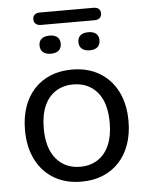

<svg xmlns="http://www.w3.org/2000/svg" viewBox="-54 -807 665 861"><g transform="rotate(-5 278.5 -377.0)"><path d="M278.3 9Q207.5 9 155.2 -22Q103 -53 74.2 -109.8Q45.5 -166.6 45.5 -243.7Q45.5 -301.5 61.7 -347.9Q77.8 -394.2 108.6 -427.4Q139.3 -460.5 182.4 -478Q225.5 -495.5 278.3 -495.5Q349.4 -495.5 401.7 -464.5Q454 -433.5 482.8 -377Q511.5 -320.5 511.5 -243.5Q511.5 -185.7 495.2 -139.1Q479 -92.5 448.2 -59.3Q417.4 -26.2 374.7 -8.6Q332 9 278.3 9ZM278.3 -58Q323.5 -58 357 -79.5Q390.5 -101 408.8 -142.5Q427 -184 427 -243.4Q427 -333.5 386.8 -381Q346.5 -428.5 278.5 -428.5Q233.5 -428.5 200 -407.2Q166.5 -386 148.2 -344.8Q130 -303.5 130 -243.5Q130 -154 170.5 -106Q211 -58 278.3 -58ZM158 -707Q143 -707 134.5 -714.4Q126 -721.8 126 -735.2Q126 -748.5 134.5 -755.8Q143 -763 158 -763H399Q414.5 -763 422.8 -755.7Q431 -748.4 431 -735.2Q431 -722 422.8 -714.5Q414.5 -707 399 -707ZM191.5 -574.5Q168.9 -574.5 156.2 -585.2Q143.5 -596 143.5 -615.6Q143.5 -635.2 156.2 -645.6Q168.9 -656 191.5 -656Q214.5 -656 226.8 -645.6Q239 -635.2 239 -615.6Q239 -596 226.8 -585.2Q214.5 -574.5 191.5 -574.5ZM366.5 -574.5Q343.5 -574.5 331 -585.2Q318.5 -596 318.5 -615.6Q318.5 -635.2 331 -645.6Q343.5 -656 366.4 -656Q389.2 -656 401.4 -645.6Q413.5 -635.2 413.5 -615.6Q413.5 -596 401.4 -585.2Q389.3 -574.5 366.5 -574.5Z"/></g></svg>

Font: Nunito ExtraLight
Style: Regular
Weight: 200
Designer: Vernon Adams
Foundry: Vernon Adams
Version: Version 3.602;April 4, 2023;FontCreator 14.0.0.2856 64-bit